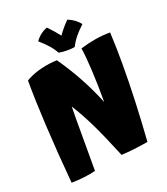

<svg xmlns="http://www.w3.org/2000/svg" viewBox="-171 -1048 1052 1210"><g transform="rotate(-20 355.0 -442.5)"><path d="M262 -169V25Q236 33 187 39Q138 45 98 45Q79 -173 69.5 -351.5Q60 -530 60 -654Q67 -659 71 -661Q75 -663 79 -665Q118 -685 169 -697.5Q220 -710 275 -712Q335 -625 380.5 -541.5Q426 -458 465 -363Q465 -483 460 -576.5Q455 -670 446 -729Q498 -745 549 -753.5Q600 -762 650 -762Q653 -705 654 -652Q655 -599 655 -549Q655 -426 649.5 -291.5Q644 -157 635 -33Q573 -23 532.5 -18.5Q492 -14 454 -12Q390 -167 348.5 -251.5Q307 -336 263 -406Q262 -365 262 -315.5Q262 -266 262 -169ZM205 -864Q220 -886 240.5 -902Q261 -918 286 -927Q311 -901 325.5 -884Q340 -867 355 -848Q371 -871 387.5 -890.5Q404 -910 424 -930Q448 -921 469 -905.5Q490 -890 504 -871Q471 -841 448 -812.5Q425 -784 409 -752Q399 -750 387.5 -749Q376 -748 363 -748Q345 -748 331 -749Q317 -750 301 -753Q287 -780 263 -807.5Q239 -835 205 -864Z"/></g></svg>

Font: Atma
Style: Bold
Weight: 700
Designer: Gregori Vincens, Jeremie Hornus, Riccardo Olocco, Yoann Minet.
Foundry: black foundry
Version: Version 1.102;PS 1.100;hotconv 1.0.86;makeotf.lib2.5.63406